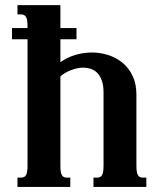

<svg xmlns="http://www.w3.org/2000/svg" viewBox="-20 -736 634 756"><path d="M88.4 -630.9Q88.4 -646 86.9 -655.3Q85.4 -664.6 82 -669.9Q78.6 -675.3 73.7 -677.2Q68.8 -679.2 62.5 -679.2H48.8V-715.8H217.8V-625.5H281.2V-581.5H217.8V-491.2Q247.1 -511.7 279.1 -520.5Q311 -529.3 342.3 -529.3Q374 -529.3 405.3 -519.5Q436.5 -509.8 461.4 -489.7Q486.3 -469.7 501.7 -438.2Q517.1 -406.7 517.1 -363.8V-85Q517.1 -69.8 518.6 -60.5Q520 -51.3 523.4 -45.9Q526.9 -40.5 531.5 -38.6Q536.1 -36.6 543 -36.6H556.2V0H348.1V-36.6H361.8Q368.2 -36.6 373 -38.6Q377.9 -40.5 381.3 -45.9Q384.8 -51.3 386.2 -60.5Q387.7 -69.8 387.7 -85V-371.1Q387.7 -399.9 380.9 -418.9Q374 -438 362.8 -449.2Q351.6 -460.4 337.2 -465.1Q322.8 -469.7 307.6 -469.7Q295.4 -469.7 282.7 -466.8Q270 -463.9 258.1 -459.2Q246.1 -454.6 235.6 -448.2Q225.1 -441.9 217.8 -435.1V-85Q217.8 -69.8 219.2 -60.5Q220.7 -51.3 224.1 -45.9Q227.5 -40.5 232.2 -38.6Q236.8 -36.6 243.7 -36.6H256.8V0H48.8V-36.6H62.5Q68.8 -36.6 73.7 -38.6Q78.6 -40.5 82 -45.9Q85.4 -51.3 86.9 -60.5Q88.4 -69.8 88.4 -85V-581.5H27.3V-625.5H88.4Z"/></svg>

Font: Arian AMU Serif
Style: Bold
Weight: 700
Designer: Ruben Hakobyan (Tarumian)
Foundry: Ruben Hakobyan (Tarumian)
Version: Version 1.002